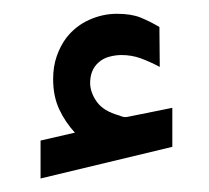

<svg xmlns="http://www.w3.org/2000/svg" viewBox="-20 -807 309 284"><path d="M90.8 -610.8Q76.7 -626 67.6 -645.3Q58.6 -664.6 58.6 -689.9Q58.6 -709 64 -724.1Q69.3 -739.3 78.1 -751Q91.8 -768.6 111.8 -777.6Q131.8 -786.6 152.8 -786.6Q174.3 -786.6 188 -781Q201.7 -775.4 215.8 -767.1L216.3 -708Q201.7 -715.8 188.2 -720.7Q174.8 -725.6 159.7 -725.6Q150.9 -725.6 141.6 -723.1Q132.3 -720.7 125 -713.9Q113.3 -703.1 113.3 -683.6Q113.8 -669.4 123.5 -656Q133.3 -642.6 156.2 -636.2Q158.7 -635.3 160.9 -634.5Q163.1 -633.8 165.5 -633.8Q167.5 -633.8 169.4 -634.3L234.9 -647.5V-589.8L40 -543V-599.1Z"/></svg>

Font: Vazir Black FD-WOL
Style: Black-FD-WOL
Weight: 900
Designer: Saber Rastikerdar
Foundry: Saber Rastikerdar
Version: Version 30.0.0